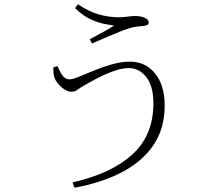

<svg xmlns="http://www.w3.org/2000/svg" viewBox="-20 -822 1040 900"><path d="M320 33Q504 -9 601.5 -99Q699 -189 699 -337Q699 -420 665 -461.5Q631 -503 584 -503Q558 -503 527 -493.5Q496 -484 466 -470Q436 -456 411 -442Q386 -428 372 -420Q356 -411 343.5 -401.5Q331 -392 314 -392Q300 -392 285 -401Q270 -410 258 -423Q246 -436 240 -447Q233 -462 231.5 -474Q230 -486 230 -506L249 -512Q259 -490 267.5 -476Q276 -462 285.5 -456Q295 -450 306 -450Q320 -450 350.5 -462.5Q381 -475 421 -491.5Q461 -508 505 -520.5Q549 -533 589 -533Q662 -533 707 -477.5Q752 -422 752 -327Q752 -219 699 -141.5Q646 -64 551 -14.5Q456 35 329 58ZM401 -638Q423 -650 443.5 -661Q464 -672 482.5 -682.5Q501 -693 515 -702Q501 -704 471 -709.5Q441 -715 404 -732Q367 -749 332 -784L345 -802Q401 -765 447.5 -753Q494 -741 539 -741Q554 -741 577 -744Q600 -747 612 -747Q628 -747 642.5 -744Q657 -741 667 -734Q677 -727 677 -716Q677 -708 669.5 -704.5Q662 -701 649 -700Q639 -699 622.5 -697.5Q606 -696 585 -689Q562 -682 530.5 -669Q499 -656 467.5 -642.5Q436 -629 411 -618Z"/></svg>

Font: Noto Serif KR ExtraLight
Style: Regular
Weight: 200
Designer: Ryoko NISHIZUKA 西塚涼子 (kana & ideographs); Frank Grießhammer (Latin, Greek & Cyrillic); Wenlong ZHANG 张文龙 (bopomofo); San
Foundry: Adobe
Version: Version 2.002-H1;hotconv 1.1.0;makeotfexe 2.6.0